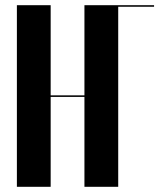

<svg xmlns="http://www.w3.org/2000/svg" viewBox="-20 -719 613 739"><path d="M45 -699V0H175V-346H305V0H435V-699H305V-352H175V-699ZM433 -693H573V-699H433Z"/></svg>

Font: Moniqa Black
Style: Regular
Weight: 900
Designer: Rajesh Rajput
Foundry: Rajesh Rajput
Version: Version 1.000